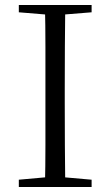

<svg xmlns="http://www.w3.org/2000/svg" viewBox="-20 -745 440 765"><path d="M55 0V-29L189 -41H209L345 -29V0ZM159 0Q161 -83 161 -166.5Q161 -250 161 -335V-390Q161 -475 161 -559Q161 -643 159 -725H240Q239 -643 238.5 -559Q238 -475 238 -390V-335Q238 -250 238.5 -166.5Q239 -83 240 0ZM55 -696V-725H345V-696L209 -685H189Z"/></svg>

Font: Noto Serif KR ExtraLight Light
Style: Regular
Weight: 300
Version: Version 2.003-H1;hotconv 1.1.1;makeotfexe 2.6.0